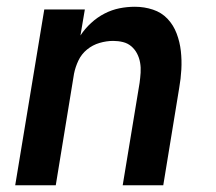

<svg xmlns="http://www.w3.org/2000/svg" viewBox="-20 -548 640 568"><path d="M25 0 111 -520H231L218 -443Q231 -463 249.5 -480Q268 -497 289.5 -508Q311 -519 333.5 -523.5Q356 -528 379 -528Q407 -528 432.5 -519.5Q458 -511 475.5 -492.5Q493 -474 502.5 -449Q512 -424 515 -397Q518 -370 516.5 -342.5Q515 -315 510 -287L463 0H343L393 -303Q395 -318 396 -333Q397 -348 394.5 -362.5Q392 -377 385.5 -389.5Q379 -402 368.5 -411Q358 -420 344 -423.5Q330 -427 315 -427Q295 -427 274.5 -421Q254 -415 237.5 -401.5Q221 -388 212 -369Q203 -350 199 -330L145 0Z"/></svg>

Font: Iosevka Aile
Style: Bold Italic
Weight: 700
Italic angle: -9°
Designer: Belleve Invis
Foundry: Belleve Invis
Version: Version 28.0.1; ttfautohint (v1.8.4)